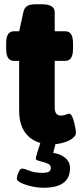

<svg xmlns="http://www.w3.org/2000/svg" viewBox="-20 -670 382 902"><path d="M222 8Q150 8 110 -33Q70 -74 70 -150V-384H45Q9 -384 9 -440V-468Q9 -523 45 -523H70L90 -614Q94 -633 107.5 -641.5Q121 -650 149 -650H176Q237 -650 237 -613V-523H287Q323 -523 323 -468V-440Q323 -384 287 -384H237V-165Q237 -127 266 -127Q280 -127 289.5 -131.5Q299 -136 305 -136Q312 -136 318 -124.5Q324 -113 328 -96.5Q332 -80 334.5 -66Q337 -52 337 -47Q337 -32 320 -19.5Q303 -7 276.5 0.5Q250 8 222 8ZM185 212Q158 212 128.5 205.5Q99 199 79 189Q59 179 59 170Q59 163 62.5 151.5Q66 140 71.5 131Q77 122 83 122Q94 122 118.5 132Q143 142 180 142Q202 142 210.5 136Q219 130 219 119Q219 107 208.5 101Q198 95 184 91.5Q170 88 159 84.5Q148 81 148 75Q148 72 149.5 66.5Q151 61 156 44Q161 27 173 -10H245L230 48Q266 54 287.5 72.5Q309 91 309 120Q309 212 185 212Z"/></svg>

Font: Asap ExtraBold
Style: Regular
Weight: 800
Designer: Pablo Cosgaya
Foundry: Omnibus-Type
Version: Version 3.001; ttfautohint (v1.8.4.7-5d5b)